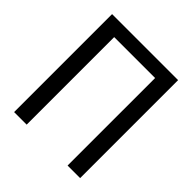

<svg xmlns="http://www.w3.org/2000/svg" viewBox="-180 -783 909 909"><g transform="rotate(45 275.0 -328.0)"><path d="M138 0V-586H412V0H496V-656H54V0Z"/></g></svg>

Font: Codetta
Style: Regular
Weight: 400
Italic angle: -11°
Designer: Ulrich Proeller
Foundry: PROSA GmbH
Version: Version 2.00;September 29, 2018;FontCreator 11.5.0.2427 64-b